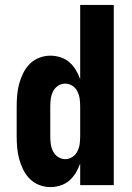

<svg xmlns="http://www.w3.org/2000/svg" viewBox="-20 -755 540 783"><path d="M186 8Q162 8 140 -0.5Q118 -9 101.5 -25.5Q85 -42 74.5 -63.5Q64 -85 58 -107.5Q52 -130 50 -153.5Q48 -177 48 -200V-320Q48 -343 50 -366.5Q52 -390 58 -412.5Q64 -435 74.5 -456.5Q85 -478 101.5 -494.5Q118 -511 140 -519.5Q162 -528 186 -528Q206 -528 226.5 -521.5Q247 -515 262.5 -501.5Q278 -488 289 -470Q300 -452 307 -432V-735H444V0H307V-88Q300 -68 289 -50Q278 -32 262.5 -18.5Q247 -5 226.5 1.5Q206 8 186 8ZM246 -106Q262 -106 275.5 -115Q289 -124 296 -138.5Q303 -153 305 -168.5Q307 -184 307 -200V-320Q307 -336 305 -351.5Q303 -367 296 -381.5Q289 -396 275.5 -405Q262 -414 246 -414Q230 -414 216.5 -405Q203 -396 196 -381.5Q189 -367 187 -351.5Q185 -336 185 -320V-200Q185 -184 187 -168.5Q189 -153 196 -138.5Q203 -124 216.5 -115Q230 -106 246 -106Z"/></svg>

Font: Iosevka Heavy
Style: Regular
Weight: 900
Monospace: yes
Designer: Belleve Invis
Foundry: Belleve Invis
Version: Version 32.5.0; ttfautohint (v1.8.4)